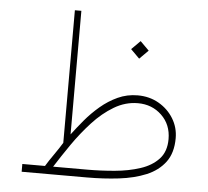

<svg xmlns="http://www.w3.org/2000/svg" viewBox="-48 -694 808 746"><g transform="rotate(5 355.5 -321.5)"><path d="M479.5 -545.9 513.7 -511.7 479.5 -477.5 445.3 -511.7ZM151.4 -30.3Q163.6 -50.8 182.9 -78.1Q202.1 -105.5 214.4 -126V-643.1H239.7V-161.1Q260.3 -188.5 285.6 -218.8Q311 -249 342 -275.4Q373 -301.8 409.2 -318.4Q445.3 -335 486.8 -335Q532.7 -335 569.1 -314Q605.5 -293 626.7 -258.3Q647.9 -223.6 647.9 -182.1Q647.9 -124.5 621.1 -88.6Q594.2 -52.7 547.9 -33.4Q501.5 -14.2 441.9 -7.1Q382.3 0 316.9 0H63V-30.3ZM490.2 -304.7Q441.4 -304.7 397.2 -278.3Q353 -252 314.5 -210Q275.9 -168 242.9 -120.4Q210 -72.8 183.1 -30.3H314.9Q369.1 -30.3 423.1 -35.2Q477.1 -40 522 -54.7Q566.9 -69.3 593.8 -98.4Q620.6 -127.4 620.6 -175.8Q620.6 -232.4 583 -268.6Q545.4 -304.7 490.2 -304.7Z"/></g></svg>

Font: Vazirmatn FD Thin
Style: Regular
Weight: 100
Designer: Saber Rastikerdar
Foundry: Saber Rastikerdar
Version: Version 33.003